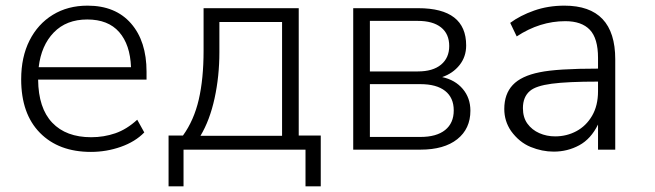

<svg xmlns="http://www.w3.org/2000/svg" viewBox="-20 -530 2320 680"><path d="M55 0ZM302 8Q188 8 121.5 -59.5Q55 -127 55 -249Q55 -328 84.5 -386.5Q114 -445 167 -477.5Q220 -510 290 -510Q389 -510 444 -447Q499 -384 499 -276V-248H115Q116 -147 165 -95.5Q214 -44 303 -44Q348 -44 388.5 -58Q429 -72 466 -106L491 -61Q459 -28 408 -10Q357 8 302 8ZM289 -461Q215 -461 170.5 -415Q126 -369 117 -292H444Q441 -372 402 -416.5Q363 -461 289 -461Z M577 130V-50H628Q667 -104 684 -177.5Q701 -251 701 -350V-501H1038V-50H1116V130H1062V0H630V130ZM690 -49H979V-452H757V-345Q757 -260 740 -182Q723 -104 690 -49Z M1231 0V-501H1461Q1631 -501 1631 -369Q1631 -329 1607.5 -299.5Q1584 -270 1546 -257Q1592 -247 1619 -215Q1646 -183 1646 -138Q1646 -74 1599.5 -37Q1553 0 1469 0ZM1290 -277H1460Q1513 -277 1542 -301Q1571 -325 1571 -367Q1571 -410 1542 -433Q1513 -456 1460 -456H1290ZM1290 -45H1469Q1526 -45 1556.5 -69.5Q1587 -94 1587 -139Q1587 -184 1556.5 -208Q1526 -232 1469 -232H1290Z M1941 7Q1900 7 1859.5 -9.5Q1819 -26 1790 -66Q1766 -101 1766 -144Q1766 -197 1796 -229Q1826 -261 1891 -274Q1953 -287 2098 -287V-325Q2098 -394 2069 -424.5Q2040 -455 1982 -455Q1892 -455 1810 -401L1787 -449Q1822 -475 1871.5 -492.5Q1921 -510 1979 -510Q2159 -510 2159 -320V0H2098V-89Q2073 -38 2031.5 -15.5Q1990 7 1941 7ZM1946 -47Q1987 -47 2021.5 -65.5Q2056 -84 2077 -120Q2098 -156 2098 -207V-241Q1990 -241 1934 -233.5Q1878 -226 1857 -208Q1832 -187 1832 -147Q1832 -114 1848 -92Q1864 -70 1890 -58.5Q1916 -47 1946 -47Z"/></svg>

Font: Winston Light
Style: Regular
Weight: 300
Designer: Original fonts by Vernon Adams / Changes by Cristiano Sobral
Foundry: Original fonts by Vernon Adams / Changes by Cristiano Sobral
Version: Version 2.503;July 17, 2020;FontCreator 13.0.0.2655 64-bit